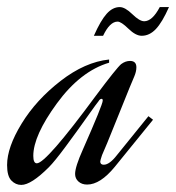

<svg xmlns="http://www.w3.org/2000/svg" viewBox="-120 -521 497 542"><path d="M168 -83Q163 -68 163 -65Q163 -56 173 -56Q189 -56 210 -83L299 -193L312 -183L204 -50Q163 0 126 0Q111 0 101.5 -8.5Q92 -17 92 -30Q92 -50 114 -99Q170 -226 170 -237Q170 -242 167 -242Q162 -242 158 -235Q155 -232 126 -191Q97 -150 65.5 -107.5Q34 -65 18 -49Q-32 1 -60 1Q-76 1 -88 -11.5Q-100 -24 -100 -55Q-100 -105 -59 -172Q-18 -239 51 -292.5Q120 -346 188 -353V-344Q107 -320 40.5 -229Q-26 -138 -26 -81Q-26 -60 -16 -60Q10 -60 150 -250Q209 -329 222 -340Q234 -349 247 -349Q265 -349 265 -331Q265 -319 259 -305Q255 -297 214.5 -196Q174 -95 168 -83ZM357 -501Q338 -458 320 -439Q302 -420 280 -420Q263 -420 242.5 -440Q222 -460 212 -460Q190 -460 171 -420H145Q164 -463 181 -482Q198 -501 218 -501Q233 -501 253.5 -481Q274 -461 287 -461Q310 -461 331 -501Z"/></svg>

Font: Dynalight
Style: Regular
Weight: 400
Designer: Astigmatic (AOETI)
Foundry: Astigmatic (AOETI)
Version: Version 1.000